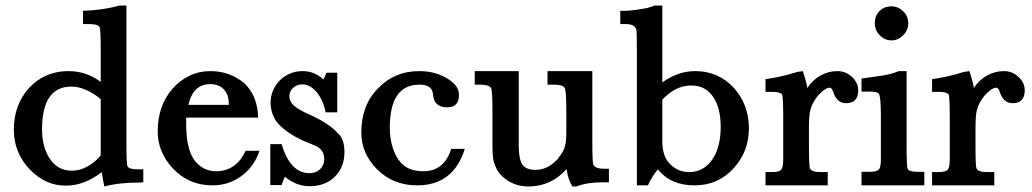

<svg xmlns="http://www.w3.org/2000/svg" viewBox="-20 -670 3732 694"><path d="M344 -490Q344 -564 340 -572Q334 -583 303 -583H280V-631Q352 -633 412 -650H437V-151Q437 -74 441 -69Q446 -58 478 -58H498V-11L478 -10Q449 -10 418.5 -7Q388 -4 357 4Q351 -25 348 -48Q285 1 218 1Q180 1 148.5 -13.5Q117 -28 88 -57Q30 -118 30 -201Q30 -291 85 -352Q142 -413 227 -413Q292 -413 344 -374ZM344 -312Q288 -357 238 -357Q132 -357 132 -202Q132 -138 160.5 -95.5Q189 -53 240 -53Q268 -53 295.5 -68Q323 -83 344 -108Z M653 -245V-220Q653 -119 692 -80Q721 -51 761 -51Q833 -51 868 -125H918Q899 -68 853 -34Q807 0 748 0Q663 0 606 -60Q550 -119 550 -195Q550 -288 604 -350Q631 -380 665.5 -396.5Q700 -413 741 -413Q777 -413 807.5 -401.5Q838 -390 862 -370Q911 -325 913 -245ZM807 -291V-295Q807 -328 789 -347Q771 -366 740 -366Q678 -366 661 -291Z M957 -149H998Q1029 -44 1099 -44Q1122 -44 1137 -58.5Q1152 -73 1152 -95Q1152 -118 1137 -132Q1130 -140 1108 -148H1109Q1097 -153 1087.5 -156.5Q1078 -160 1070 -164Q995 -201 972 -242Q958 -270 958 -298Q958 -322 967 -343Q976 -364 991.5 -379.5Q1007 -395 1028 -404Q1049 -413 1074 -413Q1116 -413 1149 -383Q1152 -388 1154 -393.5Q1156 -399 1160 -407H1199V-264H1157Q1148 -309 1124.5 -337Q1101 -365 1073 -365Q1053 -365 1039.5 -352.5Q1026 -340 1026 -323Q1026 -303 1042.5 -288Q1059 -273 1105 -253Q1176 -220 1205 -184L1204 -186Q1225 -165 1225 -120Q1225 -66 1190.5 -31.5Q1156 3 1099 3Q1051 3 1010 -31Q1003 -18 998 -1H957Z M1660 -132Q1619 0 1488 0Q1401 0 1343 -58Q1286 -115 1286 -191Q1286 -289 1345 -349Q1405 -413 1496 -413Q1550 -413 1592 -389Q1639 -363 1639 -327Q1639 -282 1597 -282Q1552 -282 1546 -322L1544 -336Q1538 -364 1496 -364Q1389 -364 1389 -208Q1389 -173 1397.5 -143Q1406 -113 1422 -90V-91Q1449 -51 1511 -51Q1585 -51 1611 -132Z M2121 -158Q2121 -79 2125 -74Q2133 -60 2163 -60H2181V-11H2158Q2102 -11 2063 4H2049Q2033 -21 2028 -59Q1972 4 1890 4Q1847 4 1812.5 -19Q1778 -42 1768 -77V-76Q1763 -88 1761.5 -106Q1760 -124 1760 -147V-268Q1760 -342 1755 -352Q1747 -364 1716 -364H1696V-413H1855V-144Q1855 -95 1868 -75.5Q1881 -56 1916 -56Q1963 -56 2000 -100H1999Q2019 -125 2022 -142Q2027 -157 2027 -191V-268Q2027 -343 2021 -352Q2015 -364 1983 -364H1959V-413H2121Z M2282 0V-495Q2282 -555 2280 -563Q2274 -583 2242 -583H2222V-631H2240Q2253 -631 2272.5 -633.5Q2292 -636 2319 -641L2328 -643H2324Q2337 -646 2347 -650H2374V-372Q2430 -413 2493 -413Q2576 -413 2632 -353Q2687 -292 2687 -206Q2687 -123 2632 -62Q2576 0 2490 0Q2404 0 2358 -58Q2348 -46 2339 -32Q2330 -18 2322 0ZM2374 -160Q2374 -102 2404 -75Q2432 -48 2471 -48Q2498 -48 2519 -60Q2540 -72 2555 -94Q2570 -116 2577.5 -145.5Q2585 -175 2585 -211Q2585 -281 2557 -321Q2529 -361 2479 -361Q2451 -361 2425.5 -349Q2400 -337 2374 -310Z M2882 -413Q2888 -394 2892 -380Q2896 -366 2898 -352Q2918 -382 2946.5 -397.5Q2975 -413 3007 -413Q3037 -413 3059.5 -392Q3082 -371 3082 -343Q3082 -297 3038 -297Q3004 -297 2991 -340Q2986 -353 2979 -353Q2963 -353 2938 -326Q2915 -298 2909 -272Q2904 -254 2904 -207V-141Q2904 -66 2908 -61Q2914 -48 2945 -48H2972V0H2747V-48H2771Q2796 -48 2803.5 -56.5Q2811 -65 2811 -93V-245Q2811 -320 2807 -328Q2801 -338 2771 -338H2747V-384Q2770 -387 2798.5 -393Q2827 -399 2862 -410Z M3142 -586Q3142 -612 3158.5 -629.5Q3175 -647 3203 -647Q3226 -647 3244.5 -629.5Q3263 -612 3263 -586Q3263 -561 3244.5 -542.5Q3226 -524 3203 -524Q3178 -524 3160 -542.5Q3142 -561 3142 -586ZM3257 -140Q3257 -67 3261 -59Q3267 -49 3296 -49H3321V0H3094V-49H3123Q3149 -49 3156.5 -57Q3164 -65 3164 -92V-251Q3164 -318 3157 -331Q3152 -339 3120 -339H3094V-386Q3137 -392 3170 -397Q3203 -402 3229 -413H3257Z M3484 -413Q3490 -394 3494 -380Q3498 -366 3500 -352Q3520 -382 3548.5 -397.5Q3577 -413 3609 -413Q3639 -413 3661.5 -392Q3684 -371 3684 -343Q3684 -297 3640 -297Q3606 -297 3593 -340Q3588 -353 3581 -353Q3565 -353 3540 -326Q3517 -298 3511 -272Q3506 -254 3506 -207V-141Q3506 -66 3510 -61Q3516 -48 3547 -48H3574V0H3349V-48H3373Q3398 -48 3405.5 -56.5Q3413 -65 3413 -93V-245Q3413 -320 3409 -328Q3403 -338 3373 -338H3349V-384Q3372 -387 3400.5 -393Q3429 -399 3464 -410Z"/></svg>

Font: New Athena Unicode
Style: Bold
Weight: 700
Designer: J. Rusten 1997; rev. by R. Hancock 2001, 2002, rev. by D. Mastronarde 2002-2021
Foundry: Society for Classical Studies (formerly American Philological Association)
Version: Version 5.008